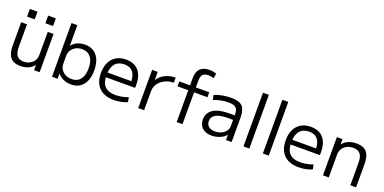

<svg xmlns="http://www.w3.org/2000/svg" viewBox="-12 -1606 4902 2453"><g transform="rotate(20 2439.0 -380.0)"><path d="M248 10Q155 10 111.5 -41.5Q68 -93 68 -200V-520H147V-214Q147 -133 176 -95Q205 -57 267 -57Q315 -57 351.5 -76.5Q388 -96 408.5 -129.5Q429 -163 429 -207V-520H508V0H432L431 -70H429Q400 -31 354 -10.5Q308 10 248 10ZM363 -613V-717H467V-613ZM114 -613V-717H218V-613Z M936 10Q879 10 830.5 -11.5Q782 -33 754 -70H752V0H676V-730H755V-450H757Q784 -488 831.5 -509Q879 -530 936 -530Q1040 -530 1098 -458.5Q1156 -387 1156 -260Q1156 -133 1098 -61.5Q1040 10 936 10ZM919 -57Q996 -57 1037.5 -109.5Q1079 -162 1079 -260Q1079 -358 1037.5 -410.5Q996 -463 919 -463Q872 -463 835 -443.5Q798 -424 776.5 -390.5Q755 -357 755 -312V-208Q755 -164 776.5 -130Q798 -96 835 -76.5Q872 -57 919 -57Z M1518 10Q1388 10 1317.5 -60Q1247 -130 1247 -260Q1247 -386 1312.5 -458Q1378 -530 1494 -530Q1605 -530 1664 -462.5Q1723 -395 1723 -269Q1723 -259 1723 -248Q1723 -237 1722 -229H1290V-293H1664L1649 -272Q1649 -369 1610 -417Q1571 -465 1494 -465Q1412 -465 1368 -413.5Q1324 -362 1324 -267V-247Q1324 -152 1372.5 -104.5Q1421 -57 1515 -57Q1558 -57 1604.5 -66Q1651 -75 1688 -90L1700 -26Q1662 -9 1614 0.5Q1566 10 1518 10Z M1848 0V-520H1924L1925 -411H1927Q1950 -448 1986 -474.5Q2022 -501 2068 -515.5Q2114 -530 2165 -530V-460Q2099 -460 2045 -433Q1991 -406 1959.5 -361Q1928 -316 1928 -260V0Z M2371 0V-433H2224V-500H2371V-597Q2371 -684 2413 -727Q2455 -770 2540 -770Q2565 -770 2589 -766Q2613 -762 2634 -755L2623 -689Q2587 -701 2551 -701Q2497 -701 2473.5 -676Q2450 -651 2450 -591V-500H2632V-433H2450V0Z M2845 10Q2766 10 2720 -32.5Q2674 -75 2674 -147Q2674 -237 2747 -285.5Q2820 -334 2956 -334H3039Q3039 -384 3027 -412Q3015 -440 2987 -451.5Q2959 -463 2909 -463Q2859 -463 2807.5 -453Q2756 -443 2709 -423L2695 -487Q2745 -508 2802.5 -519Q2860 -530 2919 -530Q2994 -530 3037 -511Q3080 -492 3099 -447Q3118 -402 3118 -327V0H3042L3041 -71H3039Q3013 -35 2958.5 -12.5Q2904 10 2845 10ZM2870 -55Q2917 -55 2955.5 -73Q2994 -91 3016.5 -121.5Q3039 -152 3039 -189V-273H2966Q2860 -273 2806 -242.5Q2752 -212 2752 -154Q2752 -108 2783 -81.5Q2814 -55 2870 -55Z M3279 0V-730H3359V0Z M3543 0V-730H3623V0Z M4030 10Q3900 10 3829.5 -60Q3759 -130 3759 -260Q3759 -386 3824.5 -458Q3890 -530 4006 -530Q4117 -530 4176 -462.5Q4235 -395 4235 -269Q4235 -259 4235 -248Q4235 -237 4234 -229H3802V-293H4176L4161 -272Q4161 -369 4122 -417Q4083 -465 4006 -465Q3924 -465 3880 -413.5Q3836 -362 3836 -267V-247Q3836 -152 3884.5 -104.5Q3933 -57 4027 -57Q4070 -57 4116.5 -66Q4163 -75 4200 -90L4212 -26Q4174 -9 4126 0.5Q4078 10 4030 10Z M4360 0V-520H4437V-450H4439Q4469 -489 4517 -509.5Q4565 -530 4626 -530Q4720 -530 4765 -479Q4810 -428 4810 -320V0H4732V-306Q4732 -387 4701.5 -425Q4671 -463 4606 -463Q4557 -463 4519.5 -443.5Q4482 -424 4460.5 -390.5Q4439 -357 4439 -313V0Z"/></g></svg>

Font: M PLUS 1 Thin
Style: Regular
Weight: 400
Version: Version 1.001